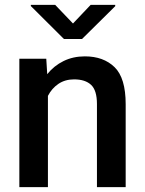

<svg xmlns="http://www.w3.org/2000/svg" viewBox="-20 -770 597 790"><path d="M284.7 -443.4Q247.6 -443.4 220.2 -424.8Q192.9 -406.2 177.2 -375.5V0H59.6V-528.3H170.4L174.3 -464.8Q202.1 -499.5 241.5 -518.8Q280.8 -538.1 329.1 -538.1Q405.8 -538.1 451.4 -493.7Q497.1 -449.2 497.1 -341.3V0H378.9V-341.8Q378.9 -398.4 354.7 -420.9Q330.6 -443.4 284.7 -443.4ZM207 -750 280.3 -673.3 353 -750H454.1V-744.6L317.4 -609.4H243.2L106.9 -745.1V-750Z"/></svg>

Font: Vazirmatn UI Medium
Style: Regular
Weight: 500
Designer: Saber Rastikerdar
Foundry: Saber Rastikerdar
Version: Version 33.003